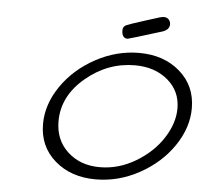

<svg xmlns="http://www.w3.org/2000/svg" viewBox="-56 -866 1011 937"><g transform="rotate(5 450.0 -398.0)"><path d="M167 -235.8Q167 -332 228.5 -421.6Q290 -511.2 392.1 -566.7Q494.1 -622.1 605 -622.1Q726.1 -622.1 804.9 -553.5Q883.8 -484.9 883.8 -375Q883.8 -279.8 823 -190.4Q762.2 -101.1 660.2 -44.9Q558.1 11.2 445.8 11.2Q324.7 11.2 245.8 -57.4Q167 -126 167 -235.8ZM241.2 -255.9Q241.2 -164.1 303.2 -106.9Q365.2 -49.8 460.9 -49.8Q552.7 -49.8 636 -99.4Q719.2 -148.9 766.6 -222.4Q814 -295.9 814 -368.2Q814 -453.1 750.5 -506.6Q687 -560.1 589.8 -560.1Q456.1 -560.1 348.6 -469.5Q241.2 -378.9 241.2 -255.9ZM513.2 -725.1Q513.2 -743.2 528.6 -750.5Q543.9 -757.8 621.1 -782.2Q662.1 -795.4 688 -803.2Q702.1 -807.1 709 -807.1Q724.1 -807.1 733.2 -797.6Q742.2 -788.1 742.2 -773.9Q742.2 -747.1 707 -735.8Q546.9 -686 542 -686Q513.2 -686 513.2 -725.1Z"/></g></svg>

Font: CMU Typewriter Text Variable Width
Style: Italic
Weight: 500
Italic angle: -14.04°
Version: Version 0.7.0